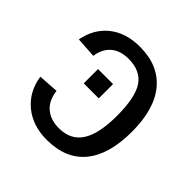

<svg xmlns="http://www.w3.org/2000/svg" viewBox="-149 -663 798 798"><g transform="rotate(45 250.0 -264.0)"><path d="M370.1 -267.1Q370.1 -376 338.6 -422.6Q307.1 -469.2 236.8 -469.2Q187.5 -469.2 158.7 -443.8Q129.9 -418.5 124 -374L33.2 -379.9Q47.4 -454.6 100.3 -496.3Q153.3 -538.1 234.9 -538.1Q343.8 -538.1 402.3 -467.8Q460.9 -397.5 460.9 -265.1Q460.9 -130.4 403.1 -60.3Q345.2 9.8 233.9 9.8Q150.9 9.8 95.9 -35.6Q41 -81.1 29.8 -157.2L119.1 -163.1Q125.5 -111.3 156.2 -85.7Q187 -60.1 235.8 -60.1Q304.2 -60.1 337.2 -111.1Q370.1 -162.1 370.1 -267.1ZM265.1 -265.1H176.8V-349.1H265.1Z"/></g></svg>

Font: Libra Sans Modern
Style: Regular
Weight: 400
Foundry: Stefan Peev, Context Ltd
Version: Version 1.000